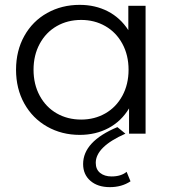

<svg xmlns="http://www.w3.org/2000/svg" viewBox="-20 -550 718 790"><path d="M579 -526V0H511V-104Q479 -51 426.5 -23Q374 5 308 5Q234 5 174 -29Q114 -63 80 -124Q46 -185 46 -263Q46 -341 80 -402Q114 -463 174 -496.5Q234 -530 308 -530Q372 -530 423.5 -503.5Q475 -477 508 -426V-526ZM509 -263Q509 -323 483.5 -370Q458 -417 413.5 -442.5Q369 -468 314 -468Q258 -468 213.5 -442.5Q169 -417 143.5 -370Q118 -323 118 -263Q118 -203 143.5 -156Q169 -109 213.5 -83.5Q258 -58 314 -58Q369 -58 413.5 -83.5Q458 -109 483.5 -156Q509 -203 509 -263ZM322 125Q322 32 463 -27L496 0Q374 54 374 120Q374 147 392 161.5Q410 176 439 176Q478 176 501 157L517 196Q481 220 432 220Q382 220 352 194Q322 168 322 125Z"/></svg>

Font: Idrija
Style: Regular
Weight: 400
Designer: Julieta Ulanovsky
Foundry: Julieta Ulanovsky
Version: Version 7.200